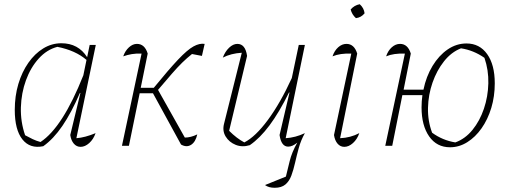

<svg xmlns="http://www.w3.org/2000/svg" viewBox="-20 -691 2415 910"><path d="M185 2Q122 15 86 -30.5Q50 -76 50 -170Q50 -236 67 -293Q84 -350 114.5 -393.5Q145 -437 185 -461.5Q225 -486 271 -486Q351 -486 393 -420L405 -478H434L342 -36Q383 -39 433 -60Q423 -31 403 -13Q383 5 362 5Q343 5 330 -10Q317 -25 313 -51L361 -250L359 -251Q318 -156 275.5 -94Q233 -32 185 2ZM99 -50Q117 -40 135 -31.5Q153 -23 172 -18Q277 -87 375 -334L390 -407Q338 -452 252 -469Q202 -456 163.5 -413.5Q125 -371 103 -310.5Q81 -250 79 -182Q77 -114 99 -50Z M558 0 651 -437Q625 -438 604.5 -434.5Q584 -431 564 -424Q573 -450 591 -466.5Q609 -483 629 -483Q666 -483 680 -437L647 -275H709Q780 -362 824 -408.5Q868 -455 897 -471Q926 -487 950 -483L937 -426L890 -435Q866 -416 844 -394.5Q822 -373 795 -342Q768 -311 729 -265L856 -39Q884 -39 915 -54Q907 -18 885.5 -4.5Q864 9 838 -6L705 -249H642L591 0Z M1151 -426 1066 -71Q1102 -35 1138 -16Q1191 -43 1250 -123Q1309 -203 1363 -321L1396 -478H1425L1334 -36Q1381 -39 1425 -60Q1406 -26 1396 10.5Q1386 47 1378.5 80.5Q1371 114 1361 141Q1351 168 1332.5 183.5Q1314 199 1282 199Q1253 199 1236 186L1335 146Q1343 114 1353 72.5Q1363 31 1389 -15Q1366 4 1346 4Q1313 4 1305 -51L1352 -252L1350 -253Q1303 -158 1257.5 -97Q1212 -36 1164 -3Q1128 8 1097 -4.5Q1066 -17 1049.5 -44Q1033 -71 1042 -105L1126 -441Q1075 -438 1036 -418Q1047 -447 1066 -465Q1085 -483 1105 -483Q1143 -483 1151 -426Z M1683 -60Q1673 -31 1653 -13Q1633 5 1612 5Q1593 5 1580 -10Q1567 -25 1563 -51L1645 -437Q1592 -439 1556 -424Q1565 -451 1583 -467Q1601 -483 1622 -483Q1659 -483 1673 -437L1592 -36Q1641 -38 1683 -60ZM1685 -671Q1705 -653 1708 -628Q1692 -608 1667 -605Q1648 -622 1642 -646Q1659 -666 1685 -671Z M1806 0 1899 -437Q1846 -439 1810 -424Q1819 -451 1837 -467Q1855 -483 1876 -483Q1913 -483 1927 -437L1893 -266H1987Q2000 -329 2030 -378.5Q2060 -428 2101.5 -456.5Q2143 -485 2191 -485Q2253 -485 2289 -434.5Q2325 -384 2325 -296Q2325 -234 2308.5 -179.5Q2292 -125 2262.5 -83Q2233 -41 2194.5 -17Q2156 7 2113 7Q2050 7 2014 -44.5Q1978 -96 1978 -182Q1978 -211 1982 -240H1887L1839 0ZM2138 -16Q2185 -33 2219.5 -75.5Q2254 -118 2273.5 -175.5Q2293 -233 2294.5 -296Q2296 -359 2276 -417Q2224 -453 2165 -462Q2119 -444 2084.5 -400.5Q2050 -357 2030 -299.5Q2010 -242 2008.5 -180Q2007 -118 2028 -62Q2077 -26 2138 -16Z"/></svg>

Font: Piazzolla Thin
Style: Italic
Weight: 100
Italic angle: -11.3°
Designer: Juan Pablo del Peral
Foundry: Huerta Tipografica
Version: Version 1.330